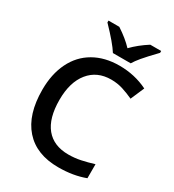

<svg xmlns="http://www.w3.org/2000/svg" viewBox="-220 -1054 1074 1187"><g transform="rotate(30 317.0 -460.5)"><path d="M397.9 -624Q297.4 -624 239.7 -552.7Q182.1 -481.4 182.1 -356Q182.1 -224.6 237.5 -157.2Q293 -89.8 397.9 -89.8Q443.4 -89.8 485.8 -98.9Q528.3 -107.9 574.2 -122.1V-22Q490.2 9.8 383.8 9.8Q227.1 9.8 143.1 -85.2Q59.1 -180.2 59.1 -356.9Q59.1 -468.3 99.9 -551.8Q140.6 -635.3 217.8 -679.7Q294.9 -724.1 398.9 -724.1Q508.3 -724.1 601.1 -678.2L559.1 -581.1Q522.9 -598.1 482.7 -611.1Q442.4 -624 397.9 -624ZM575.7 -931.2V-918Q514.2 -854 489 -823.7Q463.9 -793.5 450.7 -771H323.7Q292 -822.3 199.7 -918V-931.2H276.9Q344.2 -887.2 386.7 -841.8Q434.1 -890.6 498 -931.2Z"/></g></svg>

Font: JBL Sans
Style: Semibold
Weight: 600
Version: Version 1.10